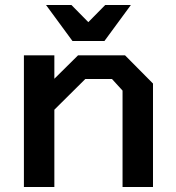

<svg xmlns="http://www.w3.org/2000/svg" viewBox="-20 -743 698 763"><path d="M268 -580 163 -723H264L331 -655L398 -723H500L395 -580ZM75 0V-523H196V-430L290 -523H477L588 -411V0H467V-383L425 -429H319L196 -307V0Z"/></svg>

Font: Tomorrow Medium
Style: Regular
Weight: 500
Designer: Tony de Marco, Monica Rizzolli
Foundry: Just in Type
Version: Version 2.002